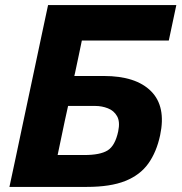

<svg xmlns="http://www.w3.org/2000/svg" viewBox="-20 -733 712 753"><path d="M321 0H17Q29.5 -58 40.8 -111.2Q52 -164.5 66.5 -233L117.5 -473Q132 -542.5 144 -598.2Q156 -654 168.5 -713H671.5L642 -574H301Q295 -545 288.5 -514Q282 -483 274.5 -448L271.5 -435H387Q513 -435 572.5 -375.2Q632 -315.5 608 -202.5Q594 -137 561.8 -91.8Q529.5 -46.5 471.2 -23.2Q413 0 321 0ZM206 -125H310.5Q373 -125 402.2 -143.2Q431.5 -161.5 443.5 -217.5Q451.5 -255.5 439.2 -277.2Q427 -299 403.2 -308.2Q379.5 -317.5 353.5 -317.5H247L234 -258.5Q226 -219.5 219.5 -189.2Q213 -159 206 -125Z"/></svg>

Font: Commissioner
Style: Bold Italic
Weight: 700
Italic angle: -12°
Designer: Kostas Bartsokas
Foundry: Kostas Bartsokas
Version: Version 1.000; ttfautohint (v1.8.3)